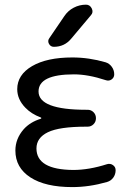

<svg xmlns="http://www.w3.org/2000/svg" viewBox="-20 -800 546 810"><path d="M251 -731.4Q266.6 -754.9 291 -767.6Q315.4 -780.3 342.8 -780.3Q359.4 -780.3 367.2 -764.2Q375 -748 363.3 -735.4L280.3 -636.7Q252 -602.5 207 -602.5Q193.4 -602.5 186.5 -615.2Q179.7 -627.9 188.5 -639.6ZM133.8 -173.8Q133.8 -84 289.1 -83Q355.5 -83 431.6 -107.4Q445.3 -111.3 456.5 -103.5Q467.8 -95.7 467.8 -82Q467.8 -64.5 458 -50.8Q448.2 -37.1 431.6 -32.2Q356.4 -10.7 285.2 -10.7Q170.9 -10.7 107.9 -51.8Q44.9 -92.8 44.9 -165Q44.9 -214.8 80.1 -254.9Q107.4 -285.2 151.4 -298.8Q154.3 -299.8 154.3 -301.8Q154.3 -303.7 151.4 -304.7Q112.3 -319.3 86.9 -345.7Q52.7 -380.9 52.7 -423.8Q52.7 -484.4 115.2 -521Q177.7 -557.6 285.2 -557.6Q355.5 -557.6 425.8 -537.1Q441.4 -532.2 451.7 -518.1Q461.9 -503.9 461.9 -486.3Q461.9 -472.7 450.7 -464.8Q439.5 -457 425.8 -461.9Q351.6 -486.3 292 -486.3Q142.6 -486.3 142.6 -414.1Q142.6 -336.9 343.8 -336.9H349.6Q364.3 -336.9 374.5 -326.7Q384.8 -316.4 384.8 -301.3Q384.8 -286.1 374.5 -275.9Q364.3 -265.6 349.6 -265.6H343.8Q230.5 -265.6 182.1 -242.2Q133.8 -218.8 133.8 -173.8Z"/></svg>

Font: Gen Jyuu GothicX Regular
Style: Regular
Weight: 400
Designer: [Source Han Sans]
Ryoko NISHIZUKA  (kana & ideographs); Paul D. Hunt (Latin, Greek & Cyrillic); Wenlong ZHANG  (bopomofo
Version: Version 1.002.20150607